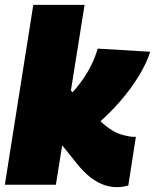

<svg xmlns="http://www.w3.org/2000/svg" viewBox="-28 -760 638 790"><path d="M-8 0 109 -740H320L202 0ZM452 10Q422 10 393.5 -1.5Q365 -13 339 -34.5Q313 -56 289 -86L208 -187L248 -404L362 -284Q396 -249 421.5 -231.5Q447 -214 468 -207.5Q489 -201 508 -198Q514 -197 519.5 -197Q525 -197 531 -197L500 3Q487 7 475.5 8.5Q464 10 452 10ZM370 -248 240 -348Q263 -371 283 -394.5Q303 -418 319.5 -443Q336 -468 350 -497Q364 -526 374 -560L590 -547Q575 -499 542 -445.5Q509 -392 464.5 -341Q420 -290 370 -248Z"/></svg>

Font: Georama ExtraCondensed Thin Black
Style: Italic
Weight: 900
Italic angle: -9°
Version: Version 1.001